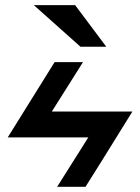

<svg xmlns="http://www.w3.org/2000/svg" viewBox="-20 -720 540 740"><path d="M290 -540Q323.2 -540 389.6 -540Q349.6 -593.8 269.5 -700.2Q216.8 -700.2 110.4 -700.2Q169.9 -646.5 290 -540ZM190.4 -480.5Q144.5 -407.2 9.8 -190.4Q87.9 -190.4 320.3 -190.4Q290 -142.6 200.2 0Q227.5 0 309.6 0Q355.5 -72.3 490.2 -290Q412.1 -290 179.7 -290Q210 -337.9 299.8 -480.5Q272.5 -480.5 190.4 -480.5Z"/></svg>

Font: Alibu-Mazigh Belqasem 1
Style: Bold
Weight: 400
Designer: Mazigh Mubarik Belqasem
Version: Version 1.0